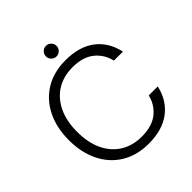

<svg xmlns="http://www.w3.org/2000/svg" viewBox="-232 -1013 1178 1178"><g transform="rotate(-45 357.5 -423.5)"><path d="M380 12Q278 12 203.5 -33.5Q129 -79 88.5 -160.5Q48 -242 48 -350Q48 -458 88.5 -539.5Q129 -621 203.5 -666.5Q278 -712 380 -712Q499 -712 572 -656.5Q645 -601 667 -500H589Q573 -568 521 -609.5Q469 -651 380 -651Q302 -651 243.5 -615Q185 -579 152.5 -511.5Q120 -444 120 -350Q120 -256 152.5 -188.5Q185 -121 243.5 -85Q302 -49 380 -49Q469 -49 521 -90Q573 -131 589 -198H667Q645 -99 572 -43.5Q499 12 380 12ZM358 -767Q339 -767 325.5 -780.5Q312 -794 312 -813Q312 -832 325.5 -845.5Q339 -859 358 -859Q377 -859 390.5 -845.5Q404 -832 404 -813Q404 -794 390.5 -780.5Q377 -767 358 -767Z"/></g></svg>

Font: DM Sans 24pt Light
Style: Regular
Weight: 300
Designer: Colophon Foundry, Jonny Pinhorn
Foundry: Colophon Foundry
Version: Version 4.004;gftools[0.9.30]